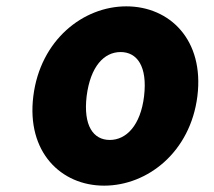

<svg xmlns="http://www.w3.org/2000/svg" viewBox="-20 -548 674 605"><path d="M85 -245C63 -69 172 37 308 37C445 37 580 -69 602 -245C624 -422 515 -528 378 -528C242 -528 107 -422 85 -245ZM253 -245C265 -339 308 -384 360 -384C412 -384 445 -339 434 -245C423 -153 378 -107 326 -107C274 -107 242 -152 253 -245Z"/></svg>

Font: Falling Sky
Style: BlkObl
Weight: 900
Designer: Paul D. Hunt
Foundry: Adobe Systems Incorporated
Version: Version 1.02